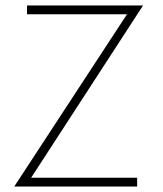

<svg xmlns="http://www.w3.org/2000/svg" viewBox="-20 -680 594 700"><path d="M78.5 -660H501.5L93.5 -32H480V0H32L443 -628H78.5Z"/></svg>

Font: League Spartan Extralight
Style: Regular
Weight: 200
Foundry: The League of Moveable Type
Version: Version 2.300; ttfautohint (v1.8.3)